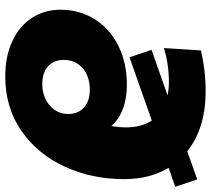

<svg xmlns="http://www.w3.org/2000/svg" viewBox="-56 -733 803 731"><g transform="rotate(90 345.5 -367.5)"><path d="M619 -608Q662 -536 662 -439Q662 -315 614 -211.5Q566 -108 477.5 -47Q389 14 271 14Q195 14 137.5 -12.5Q80 -39 48.5 -87Q17 -135 17 -196Q17 -269 53.5 -327Q90 -385 155 -417Q220 -449 302 -449Q407 -449 460 -390L462 -405Q465 -426 465 -445Q465 -504 439 -544L198 -459L170 -543L343 -604Q318 -609 292 -609Q224 -609 163 -590L172 -731Q249 -749 327 -749Q468 -749 556 -679L663 -717L691 -633ZM414 -226Q414 -264 389 -286Q364 -308 322 -308Q271 -308 239.5 -280.5Q208 -253 208 -209Q208 -171 232.5 -149Q257 -127 300 -127Q348 -127 381 -155Q414 -183 414 -226Z"/></g></svg>

Font: Montserrat Alternates ExtraBold
Style: Italic
Weight: 800
Italic angle: -11.3°
Designer: Julieta Ulanovsky
Foundry: Julieta Ulanovsky
Version: Version 7.200